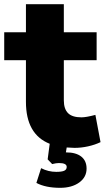

<svg xmlns="http://www.w3.org/2000/svg" viewBox="-23 -693 499 915"><path d="M294.9 9.8 291 33.2H292Q338.9 33.2 364.3 53.2Q389.6 73.2 389.6 110.4Q389.6 151.4 354.5 176.8Q319.3 202.1 263.7 202.1Q194.3 202.1 150.4 178.7L172.9 108.4Q207 126 245.1 126Q271.5 126 283.2 120.6Q294.9 115.2 294.9 102.5Q294.9 84 257.8 84Q245.1 84 225.6 88.9L204.1 66.4L213.9 -7.8Q100.6 -52.7 100.6 -208V-406.2H-2.9V-539.1H100.6V-672.9H281.2V-539.1H437.5V-406.2H281.2V-214.8Q281.2 -173.8 301.3 -153.8Q321.3 -133.8 365.2 -133.8Q387.7 -133.8 431.6 -145.5L456.1 -15.6Q429.7 -2.9 397 4.4Q364.3 11.7 332 11.7Q318.4 11.7 294.9 9.8Z"/></svg>

Font: Min Sans Black
Style: Regular
Weight: 900
Designer: Jinseong-Kim, NotoSansCJK, Nunito
Foundry: Jinseong-Kim
Version: Version 1.000